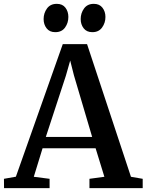

<svg xmlns="http://www.w3.org/2000/svg" viewBox="-34 -977 760 997"><path d="M48.5 -59.5 292 -748H418L646 -59L707 -48.5V0H430.5V-48.5L508 -59L462.5 -207H187L141.5 -59L223.5 -48.5V0H-13L-13.5 -48.5ZM444.5 -266 350 -585.5 330.5 -662.5 308 -583.5 204 -266ZM252.5 -810Q223.5 -810 208 -830Q192.5 -850 192.5 -878Q192.5 -909 210 -933Q227.5 -957 260.5 -957H261.5Q290.5 -957 305.8 -937Q321 -917 321 -889Q321 -858 303.8 -834Q286.5 -810 253.5 -810ZM445 -810Q416 -810 400.5 -830Q385 -850 385 -878Q385 -909 402.5 -933Q420 -957 452.5 -957H453.5Q482.5 -957 498 -937Q513.5 -917 513.5 -889Q513.5 -858 496 -834Q478.5 -810 446 -810Z"/></svg>

Font: Merriweather 36pt SemiBold
Style: Regular
Weight: 600
Version: Version 2.100